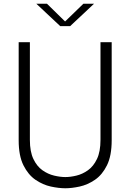

<svg xmlns="http://www.w3.org/2000/svg" viewBox="-20 -996 698 1028"><path d="M330 12Q295 12 252.2 2.8Q209.5 -6.5 170.2 -33.2Q131 -60 105.5 -111Q80 -162 80 -245V-770H140V-247Q140 -184 158.8 -144.8Q177.5 -105.5 207.2 -84.5Q237 -63.5 269.8 -55.8Q302.5 -48 330 -48Q357 -48 389.2 -55.8Q421.5 -63.5 451 -84.5Q480.5 -105.5 499.2 -144.8Q518 -184 518 -247V-770H578V-245Q578 -162 552.8 -111Q527.5 -60 488.2 -33.2Q449 -6.5 406.5 2.8Q364 12 330 12ZM174.5 -976H231.5L328.5 -881L426.5 -976H483.5L355.5 -856H302.5Z"/></svg>

Font: Junction Light
Style: Regular
Weight: 300
Designer: Caroline Hadilaksono
Foundry: Caroline Hadilaksono, Tyler Finck, The League of Moveable Type
Version: Version 2.000; ttfautohint (v1.8.3)